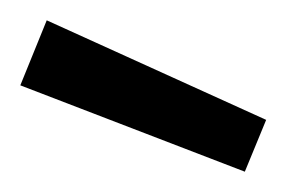

<svg xmlns="http://www.w3.org/2000/svg" viewBox="-21 -760 282 189"><path d="M25 -740 241 -642 220 -591 -1 -676Z"/></svg>

Font: Titillium Web
Style: Regular
Weight: 400
Version: Version 1.002;PS 57.000;hotconv 1.0.70;makeotf.lib2.5.55311